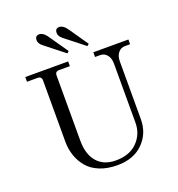

<svg xmlns="http://www.w3.org/2000/svg" viewBox="-165 -1072 1134 1225"><g transform="rotate(-20 402.0 -460.0)"><path d="M374 -938Q400 -938 423 -906L515 -773L502 -762L374 -863Q346 -884 346 -907Q346 -938 374 -938ZM238 -938Q264 -938 287 -906L379 -773L366 -762L238 -863Q210 -884 210 -907Q210 -938 238 -938ZM424 18Q355 18 303 -3.5Q251 -25 221 -61.5Q191 -98 176 -142.5Q161 -187 161 -237V-653Q161 -680 134 -680H62V-712H353V-680H280Q253 -680 253 -653V-210Q253 -117 298 -65.5Q343 -14 424 -14Q518 -14 570.5 -67.5Q623 -121 623 -198V-599Q623 -636 605 -658Q587 -680 559 -680H524V-712H762V-680H727Q699 -680 681 -658Q663 -636 663 -599V-208Q663 -111 598.5 -46.5Q534 18 424 18Z"/></g></svg>

Font: Old Standard TT
Style: Regular
Weight: 400
Designer: Alexey Kryukov <alexios@thessalonica.org.ru>
Version: Version 1.0